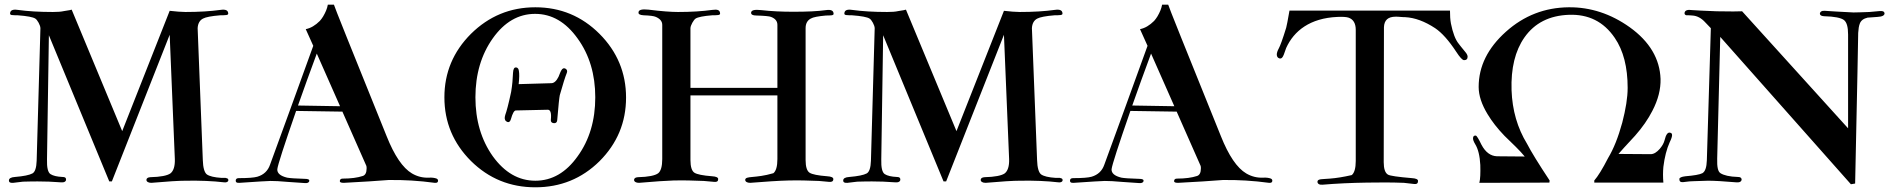

<svg xmlns="http://www.w3.org/2000/svg" viewBox="-20 -778 8051 817"><path d="M951 -15C950 -18 946 -20 940 -21H923C892 -23 871 -28 860 -36C850 -44 844 -64 843 -97L821 -658C822 -678 830 -692 844 -699C855 -705 880 -710 918 -713C927 -713 935 -713 943 -714C949 -715 952 -717 951 -722C950 -734 940 -739 919 -736C876 -730 826 -727 769 -727C752 -727 729 -729 702 -732L500 -220L285 -737C284 -736 273 -734 253 -731C240 -728 224 -727 205 -727C148 -727 98 -730 55 -736C34 -739 24 -734 23 -722C22 -717 25 -715 30 -714C39 -713 47 -713 55 -713C96 -710 121 -705 130 -699C139 -694 152 -670 152 -658L136 -94C135 -64 129 -46 118 -40C105 -33 80 -28 44 -25C27 -24 18 -19 18 -10C18 -2 24 1 36 0L78 -5C107 -6 128 -6 141 -6C170 -6 204 -5 241 -2C253 -1 262 -6 261 -15C261 -22 256 -25 246 -25C223 -26 206 -30 195 -37C184 -44 179 -65 180 -100L188 -628L445 -6H456L702 -630L724 -101C725 -70 718 -50 705 -40C692 -31 664 -25 619 -24C609 -23 604 -20 603 -13C603 -5 611 0 624 0C692 -6 741 -9 771 -9C829 -10 884 -8 935 -2C947 -1 954 -7 951 -15Z M1838 -18C1830 -21 1819 -23 1804 -22C1779 -21 1755 -27 1733 -40C1694 -63 1658 -116 1625 -199C1475 -570 1400 -757 1401 -758H1375C1372 -741 1365 -725 1355 -708C1351 -701 1346 -695 1341 -689C1322 -670 1302 -658 1281 -654L1313 -583C1239 -379 1178 -210 1129 -77C1120 -51 1102 -34 1075 -26C1061 -22 1035 -20 996 -20C987 -20 983 -16 983 -9C983 -2 988 1 999 0C1075 -5 1119 -8 1131 -8C1148 -8 1173 -7 1204 -4L1277 1C1288 2 1295 -1 1296 -8C1297 -14 1291 -17 1277 -17C1238 -18 1213 -20 1202 -22C1173 -29 1159 -41 1160 -58C1162 -76 1189 -159 1240 -306L1437 -303L1539 -72C1540 -69 1540 -65 1540 -61C1540 -43 1534 -32 1523 -29C1502 -22 1473 -18 1438 -18C1430 -18 1426 -14 1426 -7C1426 -2 1432 0 1443 0C1520 -4 1584 -8 1633 -12C1698 -13 1764 -9 1830 0C1839 1 1844 -2 1844 -9C1844 -13 1842 -16 1838 -18ZM1248 -329C1273 -399 1299 -473 1328 -550L1427 -326Z M2336 -254C2345 -253 2350 -257 2351 -266C2356 -328 2360 -364 2362 -373C2375 -419 2385 -451 2392 -468C2395 -476 2393 -482 2386 -486C2371 -494 2365 -471 2357 -452C2348 -433 2337 -424 2326 -424L2187 -420C2190 -446 2190 -465 2188 -476C2187 -485 2183 -490 2177 -491C2168 -492 2164 -485 2163 -468C2162 -443 2160 -416 2155 -387C2144 -335 2135 -302 2130 -289C2126 -276 2127 -267 2134 -262C2143 -255 2150 -258 2154 -271C2161 -296 2168 -308 2175 -308L2310 -311C2322 -312 2327 -298 2324 -269C2323 -260 2327 -255 2336 -254ZM2258 19C2365 19 2456 -18 2531 -92C2606 -167 2644 -257 2644 -363C2644 -468 2606 -559 2531 -634C2456 -709 2365 -747 2258 -747C2151 -747 2060 -709 1984 -634C1909 -559 1871 -469 1871 -364C1871 -258 1909 -168 1984 -93C2060 -18 2151 19 2258 19ZM2003 -364C2003 -462 2028 -546 2077 -615C2126 -684 2186 -719 2257 -719C2328 -719 2388 -684 2438 -614C2488 -545 2513 -461 2513 -364C2513 -266 2488 -182 2438 -113C2389 -44 2329 -9 2258 -9C2187 -9 2127 -44 2077 -113C2028 -182 2003 -266 2003 -364Z M3527 -721C3526 -733 3516 -738 3495 -735C3460 -730 3413 -728 3356 -728C3308 -728 3262 -730 3219 -735C3191 -738 3177 -735 3176 -724C3176 -716 3183 -712 3198 -712C3233 -711 3254 -709 3261 -706C3279 -699 3288 -688 3288 -672V-404H2918V-658C2918 -670 2932 -694 2940 -699C2949 -705 2973 -710 3011 -713C3020 -713 3028 -713 3036 -714C3042 -715 3045 -717 3044 -722C3043 -735 3033 -739 3012 -736C2969 -730 2920 -727 2865 -727C2837 -727 2795 -730 2739 -737C2711 -740 2697 -736 2697 -725C2696 -718 2703 -714 2718 -713C2745 -712 2762 -710 2771 -706C2789 -698 2798 -687 2798 -672V-101C2798 -70 2792 -50 2781 -41C2768 -31 2739 -25 2694 -24C2684 -23 2679 -20 2678 -13C2678 -5 2686 0 2699 0C2767 -6 2816 -9 2846 -10C2887 -11 2930 -10 2975 -8L3020 -4C3031 -3 3036 -7 3036 -16C3036 -23 3027 -27 3010 -28C2971 -31 2946 -36 2935 -43C2924 -50 2918 -68 2918 -97V-372H3288V-101C3288 -70 3282 -50 3271 -41C3193 -18 3153 -31 3151 -13C3151 -5 3159 0 3172 0C3237 -5 3291 -9 3336 -10C3376 -11 3419 -10 3465 -8L3509 -4C3520 -3 3526 -7 3526 -16C3526 -23 3517 -27 3500 -28C3461 -31 3436 -36 3425 -43C3414 -50 3408 -68 3408 -97V-658C3408 -677 3415 -691 3430 -699C3440 -705 3462 -709 3495 -712C3503 -712 3511 -712 3519 -713C3525 -714 3528 -716 3527 -721Z M4501 -15C4500 -18 4496 -20 4490 -21H4473C4442 -23 4421 -28 4410 -36C4400 -44 4394 -64 4393 -97L4371 -658C4372 -678 4380 -692 4394 -699C4405 -705 4430 -710 4468 -713C4477 -713 4485 -713 4493 -714C4499 -715 4502 -717 4501 -722C4500 -734 4490 -739 4469 -736C4426 -730 4376 -727 4319 -727C4302 -727 4279 -729 4252 -732L4050 -220L3835 -737C3834 -736 3823 -734 3803 -731C3790 -728 3774 -727 3755 -727C3698 -727 3648 -730 3605 -736C3584 -739 3574 -734 3573 -722C3572 -717 3575 -715 3580 -714C3589 -713 3597 -713 3605 -713C3646 -710 3671 -705 3680 -699C3689 -694 3702 -670 3702 -658L3686 -94C3685 -64 3679 -46 3668 -40C3655 -33 3630 -28 3594 -25C3577 -24 3568 -19 3568 -10C3568 -2 3574 1 3586 0L3628 -5C3657 -6 3678 -6 3691 -6C3720 -6 3754 -5 3791 -2C3803 -1 3812 -6 3811 -15C3811 -22 3806 -25 3796 -25C3773 -26 3756 -30 3745 -37C3734 -44 3729 -65 3730 -100L3738 -628L3995 -6H4006L4252 -630L4274 -101C4275 -70 4268 -50 4255 -40C4242 -31 4214 -25 4169 -24C4159 -23 4154 -20 4153 -13C4153 -5 4161 0 4174 0C4242 -6 4291 -9 4321 -9C4379 -10 4434 -8 4485 -2C4497 -1 4504 -7 4501 -15Z M5388 -18C5380 -21 5369 -23 5354 -22C5329 -21 5305 -27 5283 -40C5244 -63 5208 -116 5175 -199C5025 -570 4950 -757 4951 -758H4925C4922 -741 4915 -725 4905 -708C4901 -701 4896 -695 4891 -689C4872 -670 4852 -658 4831 -654L4863 -583C4789 -379 4728 -210 4679 -77C4670 -51 4652 -34 4625 -26C4611 -22 4585 -20 4546 -20C4537 -20 4533 -16 4533 -9C4533 -2 4538 1 4549 0C4625 -5 4669 -8 4681 -8C4698 -8 4723 -7 4754 -4L4827 1C4838 2 4845 -1 4846 -8C4847 -14 4841 -17 4827 -17C4788 -18 4763 -20 4752 -22C4723 -29 4709 -41 4710 -58C4712 -76 4739 -159 4790 -306L4987 -303L5089 -72C5090 -69 5090 -65 5090 -61C5090 -43 5084 -32 5073 -29C5052 -22 5023 -18 4988 -18C4980 -18 4976 -14 4976 -7C4976 -2 4982 0 4993 0C5070 -4 5134 -8 5183 -12C5248 -13 5314 -9 5380 0C5389 1 5394 -2 5394 -9C5394 -13 5392 -16 5388 -18ZM4798 -329C4823 -399 4849 -473 4878 -550L4977 -326Z M6210 -522C6220 -522 6225 -527 6225 -537C6225 -542 6222 -549 6215 -557C6200 -576 6190 -587 6187 -592C6173 -609 6162 -638 6154 -678C6151 -694 6150 -712 6150 -733H5467C5460 -692 5455 -667 5453 -660C5438 -611 5427 -582 5422 -573C5416 -562 5413 -553 5413 -546C5413 -537 5417 -531 5426 -529C5433 -528 5438 -533 5443 -546L5453 -574C5486 -647 5555 -701 5671 -706C5693 -707 5709 -706 5718 -703C5739 -696 5749 -678 5749 -651V-93C5749 -62 5743 -42 5732 -33C5697 -25 5666 -20 5639 -18C5607 -15 5587 -18 5586 -5C5586 4 5594 9 5607 8C5666 3 5729 0 5796 -1C5851 -2 5903 -2 5954 0L5998 5C6009 6 6014 2 6014 -8C6014 -15 6005 -19 5988 -20C5928 -25 5894 -30 5886 -35C5874 -42 5868 -60 5868 -88L5869 -662C5870 -692 5886 -707 5919 -707C5924 -707 5931 -707 5939 -706C5950 -705 5956 -705 5959 -705C6000 -703 6043 -687 6087 -658C6115 -639 6145 -606 6177 -557C6192 -534 6203 -522 6210 -522Z M7088 -213C7077 -217 7069 -206 7063 -181C7060 -169 7053 -157 7043 -145C7030 -130 7017 -122 7004 -122L6867 -123L6891 -150L6938 -201C6969 -236 6993 -271 7011 -306C7036 -354 7047 -399 7046 -442C7043 -527 7000 -601 6915 -662C6835 -719 6748 -748 6655 -747C6554 -746 6465 -712 6388 -643C6311 -574 6272 -496 6272 -408C6272 -372 6285 -333 6310 -292C6328 -262 6352 -231 6382 -200C6415 -168 6449 -136 6468 -112L6350 -113C6323 -114 6301 -130 6284 -162C6272 -187 6264 -200 6260 -201C6252 -202 6248 -198 6248 -189C6248 -183 6251 -175 6257 -165C6270 -144 6277 -114 6279 -76C6280 -41 6279 -16 6275 0L6573 -1L6574 -10C6527 -81 6495 -133 6478 -166C6437 -233 6415 -309 6412 -394C6409 -487 6427 -562 6467 -619C6510 -680 6573 -712 6656 -715C6739 -718 6804 -686 6851 -617C6888 -563 6906 -492 6906 -404C6906 -363 6898 -314 6883 -256C6866 -194 6846 -144 6823 -106C6799 -59 6779 -27 6764 -10V-1H7058C7056 -24 7056 -46 7058 -68C7063 -109 7072 -144 7085 -173C7092 -187 7095 -197 7095 -203C7095 -208 7093 -212 7088 -213Z M7999 -722C7998 -729 7992 -732 7979 -731L7935 -727C7906 -726 7883 -725 7867 -725C7810 -728 7769 -730 7745 -732C7732 -733 7724 -728 7724 -719C7725 -713 7730 -710 7741 -709C7786 -708 7814 -702 7826 -693C7838 -684 7844 -664 7844 -631V-232L7393 -730C7379 -729 7343 -729 7285 -730C7229 -732 7194 -734 7181 -735C7160 -738 7149 -734 7148 -722C7148 -717 7151 -714 7156 -713C7165 -713 7173 -713 7181 -712C7201 -711 7220 -701 7237 -682L7260 -658L7243 -96C7242 -66 7236 -48 7224 -41C7212 -35 7188 -31 7152 -28C7135 -26 7126 -22 7126 -16C7126 -6 7131 -2 7142 -3C7163 -6 7178 -7 7186 -7C7214 -8 7235 -9 7248 -9C7272 -9 7313 -7 7370 -2C7383 -1 7391 -6 7391 -15C7390 -22 7385 -25 7375 -25C7340 -26 7315 -32 7301 -41C7290 -48 7286 -68 7287 -103L7300 -621L7856 6L7874 3C7883 -412 7887 -625 7887 -638C7888 -655 7890 -668 7894 -678C7899 -691 7910 -699 7927 -703L7969 -706C7990 -707 8000 -713 7999 -722Z"/></svg>

Font: GFS Fleischman
Style: Regular
Weight: 400
Designer: George Matthiopoulos
Foundry: George Matthiopoulos
Version: Version 1.0